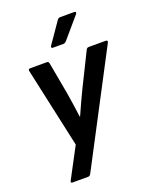

<svg xmlns="http://www.w3.org/2000/svg" viewBox="-161 -792 855 1067"><g transform="rotate(-20 266.0 -258.5)"><path d="M80 185Q66 185 73 172L168 -7L65 -479Q62 -492 76 -492H174Q184 -492 186 -481L221 -288Q227 -253 232 -217.5Q237 -182 242 -145H244Q276 -218 309 -286L406 -482Q411 -492 421 -492H522Q528 -492 530.5 -488.5Q533 -485 530 -479L187 175Q181 185 171 185ZM233 -556Q227 -556 225 -560Q223 -564 227 -570L310 -690Q317 -702 329 -702H412Q419 -702 420.5 -697.5Q422 -693 417 -687L315 -568Q305 -556 295 -556Z"/></g></svg>

Font: Sofia Sans
Style: Bold Italic
Weight: 700
Italic angle: -9°
Designer: Botio Nikoltchev, Ani Petrova
Foundry: lettersoup
Version: Version 4.101; ttfautohint (v1.8.4.7-5d5b)